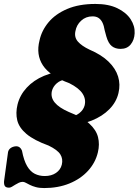

<svg xmlns="http://www.w3.org/2000/svg" viewBox="-29 -734 703 974"><path d="M195 220Q170.5 220 153 215.2Q135.5 210.5 123 204.2Q110.5 198 101.8 193.2Q93 188.5 86.5 188.5Q76.5 188.5 66.8 193Q57 197.5 48 203.2Q39 209 31.2 213.5Q23.5 218 17 218Q1.5 218 -4 210.2Q-9.5 202.5 -8.5 185.5L11 43Q12 30 20 21.5Q28 13 42 9.5Q56.5 6 66.5 11Q76.5 16 82.5 30.5Q92 80.5 108.5 108.5Q125 136.5 147.8 147.8Q170.5 159 198 159Q232 159 255 143.2Q278 127.5 284.5 101.5Q291.5 72.5 277.2 49.5Q263 26.5 217.5 4.5Q143 -22.5 105.2 -54.5Q67.5 -86.5 58.5 -123.8Q49.5 -161 60 -204Q72 -252 106.8 -289.5Q141.5 -327 194 -349.2Q246.5 -371.5 311.5 -373.5L306 -330.5Q278.5 -328.5 259 -311.5Q239.5 -294.5 234 -271Q227.5 -239.5 248.8 -213.8Q270 -188 320 -166Q389 -139 424 -107Q459 -75 468.2 -38.5Q477.5 -2 467.5 39Q455 91.5 417.5 132.5Q380 173.5 323 196.8Q266 220 195 220ZM440.5 -651Q406.5 -651 382.8 -629.2Q359 -607.5 353.5 -575.5Q347 -545 366.2 -523Q385.5 -501 424.5 -482.5Q485.5 -456.5 521.5 -421.5Q557.5 -386.5 570 -346Q582.5 -305.5 572 -262Q561.5 -216.5 526 -180.2Q490.5 -144 436 -122.2Q381.5 -100.5 314 -98.5L322.5 -141Q352 -143.5 372.8 -159.5Q393.5 -175.5 400 -198Q408.5 -230 390 -258.8Q371.5 -287.5 322.5 -312Q224.5 -348 188.8 -402.2Q153 -456.5 171.5 -529Q182 -578.5 217 -620.8Q252 -663 311.8 -688.5Q371.5 -714 455 -714Q521.5 -714 566.5 -692.2Q611.5 -670.5 633.8 -636.2Q656 -602 654 -565Q652.5 -531.5 634.2 -508.8Q616 -486 582.5 -486Q556 -486 538.2 -500Q520.5 -514 510.5 -549L502 -580.5Q498.5 -603 491 -618.8Q483.5 -634.5 471.2 -642.8Q459 -651 440.5 -651Z"/></svg>

Font: Fraunces
Style: Italic
Weight: 900
Italic angle: -16°
Version: Version 1.000;[0bf87f6ff]